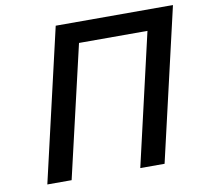

<svg xmlns="http://www.w3.org/2000/svg" viewBox="-80 -809 955 895"><g transform="rotate(-10 397.5 -361.0)"><path d="M628 0 795 -722H240L73 0H188L333 -624H657L513 0Z"/></g></svg>

Font: Perun Medium Italic
Style: Regular
Weight: 500
Italic angle: -12°
Foundry: Copyright (c) Stefan Peev, Context Ltd, 2016
Version: Version 1.026